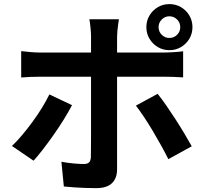

<svg xmlns="http://www.w3.org/2000/svg" viewBox="-20 -886 1040 963"><path d="M775.3 -749.8Q775.3 -727.4 791.3 -711.5Q807.2 -695.6 829.6 -695.6Q852 -695.6 868.1 -711.5Q884.1 -727.4 884.1 -749.8Q884.1 -772.3 868.1 -788.3Q852 -804.3 829.6 -804.3Q807.2 -804.3 791.3 -788.3Q775.3 -772.3 775.3 -749.8ZM714.1 -749.8Q714.1 -782 729.7 -808.2Q745.3 -834.4 771.5 -850Q797.7 -865.5 829.6 -865.5Q861.7 -865.5 888 -850Q914.2 -834.4 929.8 -808.2Q945.3 -782 945.3 -749.8Q945.3 -717.9 929.8 -691.7Q914.2 -665.5 888 -649.9Q861.7 -634.4 829.6 -634.4Q797.7 -634.4 771.5 -649.9Q745.3 -665.5 729.7 -691.7Q714.1 -717.9 714.1 -749.8ZM576.4 -789.4Q575.4 -782.4 573 -766.3Q570.5 -750.2 568.9 -732.4Q567.2 -714.6 567.2 -701.7Q567.2 -672.4 567.2 -636.4Q567.2 -600.4 567.2 -564.8Q567.2 -529.3 567.2 -499.9Q567.2 -479.9 567.2 -443.8Q567.2 -407.7 567.2 -362.7Q567.2 -317.6 567.2 -269.3Q567.2 -221 567.2 -175.6Q567.2 -130.2 567.2 -93.9Q567.2 -57.5 567.2 -36.2Q567.2 7.4 541.8 32.5Q516.3 57.6 462.7 57.6Q436 57.6 408 56.6Q379.9 55.6 352.7 53.8Q325.5 51.9 300.2 49.3L288 -74.6Q320.5 -68.6 350.6 -66Q380.8 -63.4 399.5 -63.4Q418.9 -63.4 426.9 -71.6Q435 -79.7 435.8 -98.9Q435.8 -108.4 436.2 -138Q436.6 -167.6 436.6 -208.8Q436.6 -249.9 436.6 -295.8Q436.6 -341.8 436.6 -383.7Q436.6 -425.7 436.6 -456.8Q436.6 -487.9 436.6 -499.9Q436.6 -517.7 436.6 -554.3Q436.6 -590.8 436.6 -631.7Q436.6 -672.7 436.6 -702.5Q436.6 -721.9 433.8 -749.2Q431 -776.5 428.2 -789.4ZM86.3 -629.6Q108.6 -626.8 134.1 -624.7Q159.5 -622.5 182.7 -622.5Q195.5 -622.5 231.8 -622.5Q268.1 -622.5 319 -622.5Q369.9 -622.5 428.7 -622.5Q487.4 -622.5 546.6 -622.5Q605.8 -622.5 657.6 -622.5Q709.4 -622.5 747 -622.5Q784.5 -622.5 800 -622.5Q821 -622.5 849.7 -624.3Q878.4 -626 898.5 -628.8V-497.9Q875.5 -499.7 848.6 -500.4Q821.7 -501.2 801 -501.2Q785.5 -501.2 748.4 -501.2Q711.2 -501.2 659.4 -501.2Q607.5 -501.2 548.8 -501.2Q490 -501.2 431.2 -501.2Q372.5 -501.2 321.2 -501.2Q269.9 -501.2 233.6 -501.2Q197.3 -501.2 182.9 -501.2Q160.7 -501.2 134.2 -500.3Q107.6 -499.4 86.3 -497.4ZM341.2 -358.6Q323.9 -325.3 299.7 -286.3Q275.5 -247.4 248 -208.3Q220.5 -169.3 194.7 -135.9Q168.9 -102.5 148.4 -80L39.9 -153.9Q64.9 -177.4 91.3 -208.9Q117.8 -240.3 143.2 -275.1Q168.6 -309.8 190.4 -345.1Q212.1 -380.3 227.6 -412.4ZM770.6 -415.4Q790.1 -391.4 813.3 -358Q836.5 -324.6 860.6 -287.3Q884.7 -249.9 905.7 -214.6Q926.7 -179.3 941.7 -152.3L824.4 -87.7Q808.2 -120.2 787.7 -157.1Q767.2 -194.1 745.2 -231.1Q723.1 -268.1 701.4 -300.5Q679.6 -333 661.7 -356.2Z"/></svg>

Font: Shanggu Sans SC VF
Style: Regular
Weight: 250
Designer: GuiWonder
Version: Version 1.021